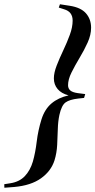

<svg xmlns="http://www.w3.org/2000/svg" viewBox="-109 -765 447 900"><path d="M290.5 -324 285 -306 257.5 -303Q217.5 -298.5 198.5 -285Q179.5 -271.5 169.5 -226.5Q163 -196.5 162 -160Q161 -123.5 159 -85.5Q157 -47.5 146.5 -13.5Q130.5 37 83.2 70.8Q36 104.5 -42.5 111.5L-88.5 115L-89 98.5L-60.5 94Q-18.5 87.5 7 61Q32.5 34.5 45 -7.5Q57 -49.5 63.2 -101.8Q69.5 -154 85.5 -205.5Q100.5 -253 132.2 -280Q164 -307 212.5 -318Q179 -326.5 161.2 -347.5Q143.5 -368.5 143.5 -397.5Q143.5 -424 156.8 -458Q170 -492 187.5 -528.8Q205 -565.5 218.2 -601.5Q231.5 -637.5 231.5 -668.5Q231.5 -710 191.5 -721.5L166.5 -729.5L172 -745L217.5 -738Q270 -730 294 -702.5Q318 -675 318 -635Q318 -601.5 301.8 -565.5Q285.5 -529.5 264 -493.8Q242.5 -458 226.2 -425.2Q210 -392.5 210 -365.5Q210 -350.5 220.2 -341.2Q230.5 -332 255.5 -328.5Z"/></svg>

Font: Newsreader Display
Style: Bold Italic
Weight: 700
Italic angle: -17°
Designer: Hugues Gentile
Foundry: Production Type
Version: Version 1.001